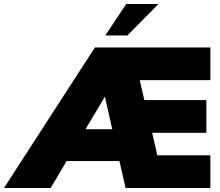

<svg xmlns="http://www.w3.org/2000/svg" viewBox="-74 -943 1102 963"><path d="M627 -541 650 -441H961V-277H689L715 -164H981V0H556L525 -135H260L180 0H-54L402 -705H981V-541ZM489 -295 452 -458 355 -295ZM454 -765 559 -923H721L565 -765Z"/></svg>

Font: Nunito Sans Heavy
Style: Regular
Weight: 400
Designer: Vernon Adams
Foundry: Vernon Adams
Version: Version 2.500